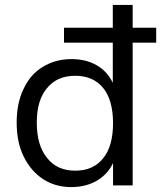

<svg xmlns="http://www.w3.org/2000/svg" viewBox="-20 -756 657 783"><path d="M617 -582H521V0H441V-91Q419 -45 375 -19Q329 7 271 7Q205 7 155 -26Q105 -59 76 -119Q48 -176 48 -256Q48 -336 76 -393Q103 -452 154 -483Q206 -515 271 -515Q331 -515 374 -490Q418 -465 440 -418V-582H241V-643H440V-736H521V-643H617ZM287 -60Q361 -60 401 -111Q441 -160 441 -254Q441 -347 401 -397Q360 -447 287 -447Q213 -447 172 -397Q130 -348 130 -256Q130 -163 172 -112Q212 -60 287 -60Z"/></svg>

Font: PRinguin Sans
Style: Regular
Weight: 400
Designer: Vernon Adams
Foundry: Vernon Adams
Version: ""